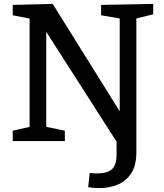

<svg xmlns="http://www.w3.org/2000/svg" viewBox="-20 -720 836 980"><path d="M488 240Q473 240 458.5 239Q444 238 430 235L438 163Q449 164 458.5 164.5Q468 165 477 165Q529 165 552 143Q575 121 575 69V-18L582 14L203 -578L216 -579V-54L199 -76L311 -53V0H45V-53L148 -76L131 -54V-644L143 -623L45 -642V-695L249 -700L604 -131L591 -130V-644L608 -623L496 -642V-695L762 -700V-647L660 -622L676 -644V57Q676 126 649 166Q622 206 579 223Q536 240 488 240Z"/></svg>

Font: Bitter Thin Medium
Style: Regular
Weight: 500
Version: Version 3.021